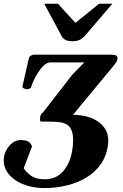

<svg xmlns="http://www.w3.org/2000/svg" viewBox="-44 -774 650 1013"><path d="M189.5 218.3Q146.5 218.3 107.7 207.8Q68.8 197.3 39.3 178Q9.8 158.7 -7.3 131.8Q-24.4 105 -24.4 72.8Q-24.4 45.9 -12.2 21.2Q0 -3.4 20.3 -19.3Q40.5 -35.2 64.9 -35.2Q96.7 -35.2 109.6 -23.9Q122.6 -12.7 124.5 -0.5L81.1 113.3Q91.3 131.8 118.2 151.9Q145 171.9 192.4 171.9Q259.3 171.9 298.3 118.2Q337.4 64.5 341.3 -21.5Q343.3 -61 334.7 -83.5Q326.2 -106 309.6 -116.5Q293 -127 269 -129.6Q245.1 -132.3 216.3 -132.3H175.8Q171.9 -132.3 169.4 -134.5Q167 -136.7 167 -144Q167 -156.7 170.4 -166Q173.8 -175.3 184.1 -182.6L337.9 -380.4L400.9 -444.8H222.7Q204.6 -444.8 187.5 -429Q170.4 -413.1 156.5 -390.9Q142.6 -368.7 133.3 -348.4Q124 -328.1 122.1 -319.3Q120.1 -310.1 112.5 -306.6Q105 -303.2 97.2 -303.2Q91.8 -303.2 82.3 -307.4Q72.8 -311.5 74.7 -319.8L107.9 -465.3Q109.4 -474.1 117.9 -479.7Q126.5 -485.4 133.8 -485.4H546.4Q575.7 -485.4 575.7 -469.2Q575.7 -457.5 572 -450.7Q568.4 -443.8 561 -434.1L341.3 -168.5Q384.3 -168 419.9 -157.5Q455.6 -147 480.7 -127.2Q505.9 -107.4 518.1 -79.3Q530.3 -51.3 526.4 -16.1Q520 44.4 490 88.9Q460 133.3 413.1 161.9Q366.2 190.4 308.6 204.3Q251 218.3 189.5 218.3ZM339.4 -556.6Q314.5 -556.6 301.3 -563.7Q288.1 -570.8 282.2 -581.5L189.5 -754.4H261.7L354 -653.3L479 -754.4H548.8L404.8 -585.9Q395 -574.7 379.9 -565.7Q364.7 -556.6 339.4 -556.6Z"/></svg>

Font: Gelasio
Style: Bold Italic
Weight: 700
Italic angle: -8.5°
Designer: Eben Sorkin
Foundry: Eben Sorkin
Version: Version 1.008